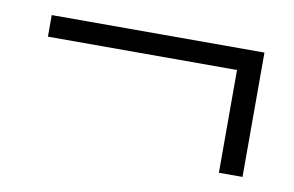

<svg xmlns="http://www.w3.org/2000/svg" viewBox="-41 -414 563 368"><g transform="rotate(10 241.0 -230.0)"><path d="M402 -109V-309H34V-351H448V-109Z"/></g></svg>

Font: Assistant Light
Style: Regular
Weight: 300
Designer: Hebrew By Ben Nathan, Latin by Paul Hunt
Version: Version 2.001;PS 002.001;hotconv 1.0.88;makeotf.lib2.5.64775